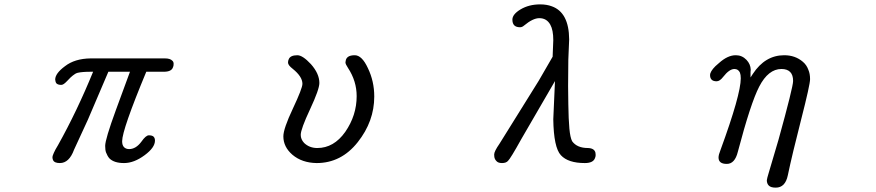

<svg xmlns="http://www.w3.org/2000/svg" viewBox="-20 -736 4040 885"><path d="M224.6 2Q230.5 15.6 255.9 15.6Q298.8 15.6 321.3 -45.9Q321.3 -46.9 384.8 -183.6L479.5 -405.3H579.1L513.7 -227.5Q464.8 -93.8 464.8 -63.5Q464.8 -43.9 468.8 -33.2Q475.6 -15.6 484.4 -5.9Q505.9 15.6 551.8 15.6Q597.7 15.6 646.5 -20.5Q694.3 -55.7 694.3 -87.9Q694.3 -99.6 688 -106Q681.6 -112.3 666 -112.3Q652.3 -112.3 631.8 -83Q606.4 -48.8 575.2 -48.8Q560.5 -48.8 551.8 -57.6Q543 -66.4 543 -85Q543 -137.7 654.3 -405.3H735.4Q770.5 -405.3 777.3 -425.8Q780.3 -431.6 780.3 -441.4Q780.3 -451.2 774.4 -456.1Q764.6 -466.8 740.2 -466.8H397.5Q324.2 -465.8 279.3 -430.7Q234.4 -397.5 234.4 -369.1Q235.4 -357.4 240.2 -351.6Q247.1 -344.7 262.7 -344.7Q272.5 -344.7 288.1 -361.3Q300.8 -375 305.2 -378.9Q309.6 -382.8 315.4 -387.7Q327.1 -397.5 337.9 -400.4Q358.4 -405.3 399.4 -405.3H409.2Q335 -223.6 247.1 -66.4Q234.4 -45.9 228 -31.2Q221.7 -16.6 221.7 -12.2Q221.7 -7.8 222.2 -5.9Q222.7 -3.9 223.1 -2Q223.6 0 224.6 2Z M1705.1 -291Q1705.1 -361.3 1675.8 -421.9Q1648.4 -481.4 1615.2 -481.4Q1576.2 -481.4 1573.2 -454.1Q1572.3 -451.2 1572.3 -448.2Q1572.3 -440.4 1584 -422.9Q1624 -362.3 1624 -293Q1624 -204.1 1571.3 -127.9Q1518.6 -53.7 1442.4 -53.7Q1406.2 -53.7 1381.8 -77.1Q1366.2 -93.8 1366.2 -114.3Q1366.2 -140.6 1409.2 -232.4Q1452.1 -324.2 1452.1 -353.5Q1452.1 -396.5 1413.1 -440.4Q1375 -481.4 1350.6 -481.4Q1317.4 -481.4 1310.5 -461.9Q1307.6 -456.1 1307.6 -447.3Q1307.6 -435.5 1329.1 -418.9Q1374 -382.8 1374 -349.6Q1374 -329.1 1330.1 -235.8Q1286.1 -142.6 1286.1 -107.4Q1286.1 -58.6 1328.1 -22.5Q1372.1 14.6 1439.5 15.6Q1552.7 15.6 1628.9 -80.6Q1705.1 -176.8 1705.1 -291Z M2268.6 6.8Q2276.4 15.6 2293.9 15.6Q2312.5 15.6 2321.3 5.9Q2333 -4.9 2382.8 -94.7L2538.1 -362.3L2530.3 -186.5Q2531.2 -121.1 2540 -79.6Q2548.8 -38.1 2565.4 -20.5Q2598.6 15.6 2675.8 15.6Q2714.8 15.6 2722.7 -7.8Q2725.6 -14.6 2725.6 -21.5Q2725.6 -28.3 2724.6 -32.2Q2719.7 -52.7 2690.4 -53.7Q2639.6 -53.7 2617.2 -85Q2608.4 -101.6 2604.5 -143.1Q2600.6 -184.6 2599.6 -255.9L2598.6 -338.9L2599.6 -460.9L2603.5 -554.7Q2602.5 -678.7 2523.4 -707Q2500 -715.8 2469.7 -715.8Q2418 -715.8 2378.9 -692.4Q2341.8 -669.9 2341.8 -645.5Q2341.8 -627.9 2350.6 -619.1Q2359.4 -610.4 2377 -610.4Q2386.7 -610.4 2395.5 -618.2Q2436.5 -652.3 2465.8 -652.3Q2500 -652.3 2516.6 -622.1Q2530.3 -597.7 2530.3 -550.8L2527.3 -474.6L2462.9 -363.3L2282.2 -73.2Q2257.8 -38.1 2257.8 -23.9Q2257.8 -9.8 2261.2 -3.4Q2264.6 2.9 2268.6 6.8Z M3514.6 94.7Q3514.6 110.4 3523.9 119.6Q3533.2 128.9 3555.7 128.9Q3599.6 128.9 3611.3 72.3Q3631.8 -25.4 3672.9 -185.5Q3713.9 -345.7 3713.9 -371.1Q3713.9 -396.5 3706.1 -414.1Q3698.2 -436.5 3680.7 -451.2Q3645.5 -481.4 3594.7 -481.4Q3506.8 -481.4 3450.2 -395.5L3439.5 -378.9V-404.3L3440.4 -415Q3439.5 -440.4 3420.9 -460Q3400.4 -481.4 3372.1 -481.4Q3372.1 -481.4 3371.1 -481.4Q3334 -481.4 3293.9 -445.3Q3282.2 -435.5 3277.3 -430.7Q3252.9 -406.2 3252.9 -389.6Q3252.9 -376 3260.3 -368.7Q3267.6 -361.3 3283.2 -361.3Q3297.9 -361.3 3313.5 -381.8Q3341.8 -418 3365.2 -418Q3382.8 -418 3390.6 -401.4Q3394.5 -391.6 3394.5 -375Q3394.5 -299.8 3300.8 -43.9Q3292 -22.5 3292 -9.8Q3292 19.5 3330.1 19.5Q3367.2 19.5 3380.9 -36.1Q3380.9 -36.1 3380.9 -36.1Q3440.4 -261.7 3479.5 -336.9Q3521.5 -418 3582 -418Q3608.4 -418 3622.1 -404.3Q3635.7 -390.6 3635.7 -362.8Q3635.7 -335 3568.4 -91.8L3522.5 63.5Q3515.6 85.9 3514.6 94.7Z"/></svg>

Font: FakePearl
Style: Light
Weight: 350
Version: Version 1.2